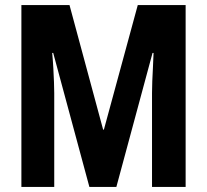

<svg xmlns="http://www.w3.org/2000/svg" viewBox="-20 -734 812 754"><path d="M331 0 189 -526H185Q188 -494 189.5 -465Q191 -436 192 -411.5Q193 -387 193 -368V0H64V-714H253L385 -225H388L521 -714H709V0H577V-369Q577 -391 578 -415Q579 -439 580.5 -467Q582 -495 583 -526H579L437 0Z"/></svg>

Font: Noto Sans Khmer ExtraCondensed
Style: Bold
Weight: 700
Width: 2
Designer: Danh Hong and the Monotype Design Team
Foundry: Monotype Imaging Inc.
Version: Version 2.004